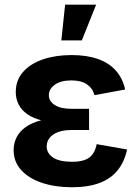

<svg xmlns="http://www.w3.org/2000/svg" viewBox="-20 -787 597 817"><path d="M285.4 9.8Q214.8 9.8 158.7 -9Q102.7 -27.7 70.3 -63.1Q38 -98.5 38 -148.5Q38 -177 50.2 -201.9Q62.4 -226.7 88.2 -245.5Q114 -264.3 154.5 -275Q195 -285.8 251.7 -285.8H359V-233.7H283Q249.7 -233.7 226.4 -224.7Q203.2 -215.8 191 -200.2Q178.7 -184.5 178.7 -163.9Q178.7 -134.7 205.7 -116.7Q232.8 -98.6 286.2 -98.6Q320.5 -98.6 341.7 -106.8Q363 -114.9 374.7 -131.6Q386.4 -148.3 391.4 -173.6L520.8 -150.9Q509.7 -99 481.2 -63.1Q452.6 -27.1 404.2 -8.7Q355.9 9.8 285.4 9.8ZM251.7 -264.4Q198.6 -264.4 159.9 -274Q121.2 -283.6 96.2 -301.1Q71.2 -318.7 59.2 -342.7Q47.1 -366.7 47.1 -395Q47.1 -445.8 78.1 -480.9Q109.1 -516 163 -534.4Q216.9 -552.7 284.7 -552.7Q348.9 -552.7 396 -536.2Q443.1 -519.7 472.4 -487.2Q501.7 -454.7 512.6 -406.2L382 -382Q374.4 -411.1 350.3 -427.9Q326.2 -444.8 284 -444.8Q238.5 -444.8 213.2 -426.5Q187.9 -408.2 187.9 -381.7Q187.9 -356.3 213 -340.2Q238.1 -324 283 -324H359V-264.4ZM241 -615.1 257.1 -767.1H389L328.2 -615.1Z"/></svg>

Font: Inter Variable LoSnoCo
Style: Regular
Weight: 400
Designer: Rasmus Andersson
Foundry: rsms
Version: Version 4.000;git-a52131595; featfreeze: case,dlig,ss01,ss02